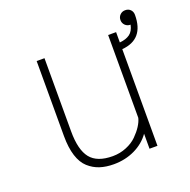

<svg xmlns="http://www.w3.org/2000/svg" viewBox="-108 -680 787 795"><g transform="rotate(-20 285.0 -282.0)"><path d="M263 10Q228.5 10 201.8 1.2Q175 -7.5 153 -27.2Q131 -47 119.5 -83Q108 -119 108 -170.5V-501H142.5V-178.5Q142.5 -97 172 -60Q201.5 -23 270 -23Q302 -23 330.5 -34.8Q359 -46.5 377.2 -64.8Q395.5 -83 407.2 -101.2Q419 -119.5 423 -136V-501H458V-455.5Q486 -458 502.8 -470.2Q519.5 -482.5 525 -509.5H524Q510.5 -509.5 501.2 -518.8Q492 -528 492 -541.5Q492 -555 501.2 -564.2Q510.5 -573.5 524 -573.5Q538.5 -573.5 547.2 -564.5Q556 -555.5 556 -541.5Q556 -434 458 -426V0H423V-66Q398 -30.5 355.8 -10.2Q313.5 10 263 10Z"/></g></svg>

Font: League Mono Narrow Thin
Style: Regular
Weight: 100
Width: 3
Designer: Tyler Finck
Foundry: The League of Moveable Type / Tyler Finck
Version: Version 2.210